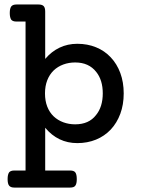

<svg xmlns="http://www.w3.org/2000/svg" viewBox="-20 -661 640 873"><path d="M96.2 -563H55.2Q37.6 -563 30.8 -571.8Q24.4 -582 24.4 -601.6Q24.4 -622.6 31.2 -631.8Q38.1 -640.6 55.2 -640.6H154.8Q171.4 -640.6 178.5 -633.3Q185.5 -626 185.5 -608.4V-393.1Q213.9 -426.8 250.7 -444.3Q287.6 -461.9 331.5 -461.9Q377.9 -461.9 416.7 -446Q455.6 -430.2 483.4 -400.4Q511.7 -370.6 527.1 -328.9Q542.5 -287.1 542.5 -236.3Q542.5 -185.5 527.1 -143.8Q511.7 -102.1 483.4 -71.8Q455.1 -42 416.3 -26.1Q377.4 -10.3 331.5 -10.3Q243.7 -10.3 185.5 -80.1V114.3H298.3Q315.4 114.3 321.8 122.1Q329.1 130.9 329.1 153.3Q329.1 173.3 323.2 182.1Q319.8 187.5 313.7 189.7Q307.6 191.9 298.3 191.9H45.4Q28.3 191.9 21.5 183.1Q14.6 174.8 14.6 153.3Q14.6 132.3 21.5 122.6Q28.3 114.3 45.4 114.3H96.2ZM224.1 -131.8Q242.7 -114.3 267.8 -105Q293 -95.7 321.8 -95.7Q384.3 -95.7 416.5 -137.7Q431.6 -155.8 439.5 -180.9Q447.3 -206.1 447.3 -236.3Q447.3 -296.9 417.5 -334Q383.8 -377 321.8 -377Q293 -377 267.8 -367.7Q242.7 -358.4 224.1 -340.8Q205.1 -322.3 194.8 -295.9Q184.6 -269.5 184.6 -236.3Q184.6 -202.6 194.8 -176.3Q205.1 -149.9 224.1 -131.8Z"/></svg>

Font: Courier Prime Medium
Style: Regular
Weight: 500
Designer: Alan Dague-Greene
Foundry: Quote-Unquote Apps
Version: Version 1.202